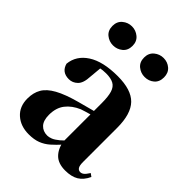

<svg xmlns="http://www.w3.org/2000/svg" viewBox="-235 -934 1069 1069"><g transform="rotate(45 300.0 -399.0)"><path d="M185 17Q121 17 80 -19.5Q39 -56 39 -119Q39 -165 58.5 -198.5Q78 -232 125 -258Q172 -284 253 -306Q291 -317 342.5 -330Q394 -343 434 -353V-327Q394 -317 354.5 -306Q315 -295 292 -287Q243 -266 215.5 -230.5Q188 -195 188 -140Q188 -95 208.5 -73Q229 -51 263 -51Q276 -51 292.5 -57.5Q309 -64 331.5 -82.5Q354 -101 385 -136L404 -80H363Q335 -49 310.5 -27.5Q286 -6 256.5 5.5Q227 17 185 17ZM471 16Q416 16 387 -13Q358 -42 350 -91V-93V-393Q350 -445 341 -474.5Q332 -504 310 -516Q288 -528 250 -528Q226 -528 200 -523Q174 -518 136 -505L208 -529L201 -453Q199 -401 177 -379.5Q155 -358 126 -358Q70 -358 56 -410Q63 -480 127 -521.5Q191 -563 307 -563Q414 -563 461 -514.5Q508 -466 508 -357V-88Q508 -60 515.5 -48.5Q523 -37 537 -37Q548 -37 558 -45Q568 -53 582 -75L600 -62Q581 -21 550.5 -2.5Q520 16 471 16ZM167 -665Q136 -665 112 -684.5Q88 -704 88 -740Q88 -775 112 -795Q136 -815 167 -815Q198 -815 222 -795Q246 -775 246 -740Q246 -704 222 -684.5Q198 -665 167 -665ZM416 -665Q385 -665 361 -684.5Q337 -704 337 -740Q337 -775 361 -795Q385 -815 416 -815Q448 -815 471 -795Q494 -775 494 -740Q494 -704 471 -684.5Q448 -665 416 -665Z"/></g></svg>

Font: Noto Serif KR ExtraLight Black
Style: Regular
Weight: 900
Version: Version 2.003-H1;hotconv 1.1.1;makeotfexe 2.6.0